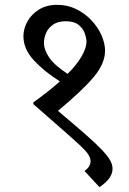

<svg xmlns="http://www.w3.org/2000/svg" viewBox="-20 -618 536 795"><path d="M392 157 330 90Q355 72 355 50Q355 36 345.5 21.5Q336 7 311 -16.5Q286 -40 239.5 -80.5Q193 -121 118 -187V-194Q146 -214 173.5 -235.5Q201 -257 228 -281Q163 -322 120 -368.5Q77 -415 77 -468Q77 -499 93.5 -529Q110 -559 141.5 -578.5Q173 -598 217 -598Q259 -598 295 -580.5Q331 -563 358 -534.5Q385 -506 400 -472.5Q415 -439 415 -408Q415 -355 368 -299Q321 -243 220 -159Q289 -101 333.5 -62Q378 -23 402.5 3Q427 29 436.5 46.5Q446 64 446 81Q446 100 433.5 118.5Q421 137 392 157ZM260 -312Q297 -349 317.5 -384Q338 -419 338 -445Q338 -460 331 -480Q324 -500 305.5 -515Q287 -530 252 -530Q219 -530 199 -515.5Q179 -501 170.5 -480.5Q162 -460 162 -441Q162 -412 183.5 -380Q205 -348 260 -312Z"/></svg>

Font: Tiro Devanagari Sanskrit
Style: Regular
Weight: 400
Designer: Devanagari: John Hudson & Fiona Ross. Latin: John Hudson.
Foundry: Tiro Typeworks Ltd.
Version: Version 1.52